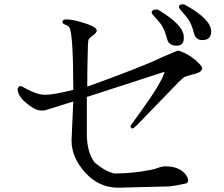

<svg xmlns="http://www.w3.org/2000/svg" viewBox="-20 -872 1040 891"><path d="M833 -695Q833 -660 799.5 -660Q766 -660 757 -686L748 -716Q738 -750 711 -779Q684 -808 684 -812V-814Q684 -828 708 -828Q712 -828 718 -824Q824 -760 832 -710Q833 -702 833 -695ZM960 -726Q960 -686 919 -686Q891 -686 882 -712L873 -742Q864 -773 837 -803.5Q810 -834 810 -838Q810 -852 828 -852Q832 -852 838 -850Q960 -783 960 -726ZM98 -462Q152 -432 190 -432Q228 -432 320 -455Q320 -721 301 -746Q295 -754 282.5 -757.5Q270 -761 270 -771.5Q270 -782 287.5 -782Q305 -782 328 -777Q429 -752 429 -730Q429 -720 410.5 -707Q392 -694 390.5 -686.5Q389 -679 388 -661L386 -578Q385 -550 385 -470Q644 -563 733 -607L804 -637Q811 -637 815 -635Q854 -621 886 -594Q918 -567 918 -554Q918 -541 896 -533Q889 -530 865 -524Q841 -518 833 -512.5Q825 -507 807 -489L621 -297Q601 -276 595 -276Q586 -276 586 -286Q586 -290 591 -296L628 -347Q732 -490 744 -539Q564 -481 383 -422V-251Q383 -168 418 -119Q471 -74 513 -67Q572 -67 631 -75.5Q690 -84 710.5 -92Q731 -100 748 -100Q811 -100 841 -63Q853 -47 853 -34.5Q853 -22 840 -20Q789 -9 766 -7L532 -1H529Q439 -1 375.5 -71Q312 -141 312 -220L320 -401L189 -360H188L173 -359H172Q148 -359 120 -380Q62 -421 62 -458Q62 -463 66 -468Q70 -473 75.5 -472.5Q81 -472 98 -462Z"/></svg>

Font: Sawarabi Mincho
Style: Regular
Weight: 400
Version: Version 1.00